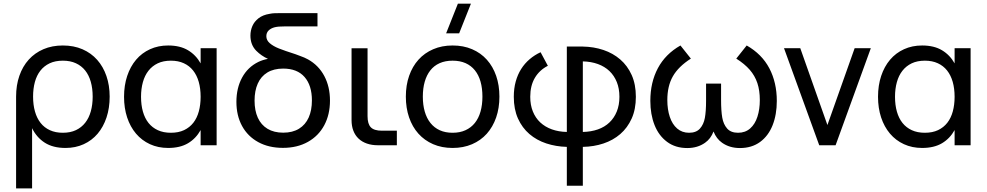

<svg xmlns="http://www.w3.org/2000/svg" viewBox="-20 -808 5489 1068"><path d="M69.5 240V-270.5Q69.5 -334 87.8 -386.5Q106 -439 140 -476.5Q174 -514 222 -534.5Q270 -555 329.5 -555Q390.5 -555 438.8 -534Q487 -513 520.5 -475.2Q554 -437.5 572 -385.2Q590 -333 590 -270.5Q590 -207 572.5 -154.5Q555 -102 523 -64.2Q491 -26.5 445.5 -5.8Q400 15 344.5 15Q275 15 229.2 -14.2Q183.5 -43.5 158.5 -95V240ZM329.5 -69.5Q371.5 -69.5 402.5 -84.2Q433.5 -99 454.2 -125.5Q475 -152 485.2 -189Q495.5 -226 495.5 -270.5Q495.5 -316 485 -353Q474.5 -390 453.8 -416Q433 -442 402 -456.2Q371 -470.5 329.5 -470.5Q287 -470.5 256 -455.8Q225 -441 204.5 -414.8Q184 -388.5 174 -351.8Q164 -315 164 -270.5Q164 -225 174.5 -187.8Q185 -150.5 205.8 -124.2Q226.5 -98 257.5 -83.8Q288.5 -69.5 329.5 -69.5Z M1185 -540V0H1096V-84.5Q1070 -37.5 1025.8 -11.2Q981.5 15 915.5 15Q859.5 15 814 -6Q768.5 -27 736.5 -64.8Q704.5 -102.5 687.2 -154.8Q670 -207 670 -269.5Q670 -333 687.5 -385.5Q705 -438 737 -475.8Q769 -513.5 814.5 -534.2Q860 -555 915.5 -555Q981.5 -555 1025.8 -528.5Q1070 -502 1096 -455.5V-540ZM930.5 -470.5Q888.5 -470.5 857.5 -455.8Q826.5 -441 805.8 -414.5Q785 -388 774.8 -351Q764.5 -314 764.5 -269.5Q764.5 -224 775 -187Q785.5 -150 806.2 -124Q827 -98 858 -83.8Q889 -69.5 930.5 -69.5Q973 -69.5 1004 -84.2Q1035 -99 1055.5 -125.2Q1076 -151.5 1086 -188.5Q1096 -225.5 1096 -269.5Q1096 -315.5 1085.5 -352.5Q1075 -389.5 1054.2 -415.8Q1033.5 -442 1002.5 -456.2Q971.5 -470.5 930.5 -470.5Z M1553.5 14.5Q1475 14.5 1416.5 -17.5Q1358 -49.5 1326.5 -107.2Q1295 -165 1295 -241.5Q1295 -318 1326.5 -376.2Q1358 -434.5 1417 -463.5Q1442 -475.5 1470.5 -480.5Q1433.5 -497.5 1405.5 -525.5Q1373 -558.5 1373 -610Q1373 -638 1383.8 -663Q1394.5 -688 1418.2 -706.5Q1442 -725 1479.5 -731Q1493 -734 1507.8 -734.5Q1522.5 -735 1540.5 -735H1746V-661H1560.5Q1543.5 -661 1531.2 -660Q1519 -659 1508.5 -656.5Q1487 -651 1474.2 -638.5Q1461.5 -626 1461.5 -606.5Q1461.5 -584 1480.8 -567.5Q1500 -551 1531.2 -538.5Q1562.5 -526 1623.5 -506.5Q1639 -500.5 1651.5 -496Q1673.5 -488.5 1693.5 -477.5Q1752.5 -444.5 1784 -385Q1815.5 -325.5 1815.5 -248.5Q1815.5 -171 1783.8 -111.5Q1752 -52 1692.8 -18.8Q1633.5 14.5 1553.5 14.5ZM1555.5 -70Q1607.5 -70 1643.2 -92Q1679 -114 1697 -154.2Q1715 -194.5 1715 -249.5Q1715 -333 1674 -379.8Q1633 -426.5 1555.5 -426.5Q1503 -426.5 1467.2 -404.8Q1431.5 -383 1413.8 -343Q1396 -303 1396 -248.5Q1396 -193 1414.2 -153Q1432.5 -113 1468.2 -91.5Q1504 -70 1555.5 -70Z M2187.5 0H2082.5Q2048 0 2020.8 -9.5Q1993.5 -19 1974.5 -37Q1955.5 -55 1945.5 -81Q1935.5 -107 1935.5 -140V-539.5H2024.5V-161.5Q2024.5 -118.5 2042.8 -99.8Q2061 -81 2104 -81H2187.5Z M2461.5 -622.5 2527 -787.5H2599.5L2534 -622.5ZM2497.5 15Q2437.5 15 2389.2 -6Q2341 -27 2307.2 -64.8Q2273.5 -102.5 2255.5 -155Q2237.5 -207.5 2237.5 -270.5Q2237.5 -334 2255.8 -386.2Q2274 -438.5 2307.8 -476Q2341.5 -513.5 2389.8 -534.2Q2438 -555 2497.5 -555Q2558 -555 2606.2 -534.2Q2654.5 -513.5 2688.2 -475.8Q2722 -438 2740 -385.8Q2758 -333.5 2758 -270.5Q2758 -207 2739.8 -154.5Q2721.5 -102 2687.8 -64.2Q2654 -26.5 2605.8 -5.8Q2557.5 15 2497.5 15ZM2497.5 -69.5Q2538.5 -69.5 2569.5 -83.8Q2600.5 -98 2621.5 -124.2Q2642.5 -150.5 2653 -187.8Q2663.5 -225 2663.5 -270.5Q2663.5 -317 2653 -354Q2642.5 -391 2621.5 -417Q2600.5 -443 2569.5 -456.8Q2538.5 -470.5 2497.5 -470.5Q2456.5 -470.5 2425.2 -456.5Q2394 -442.5 2373.5 -416.2Q2353 -390 2342.5 -353.2Q2332 -316.5 2332 -270.5Q2332 -224 2342.8 -187Q2353.5 -150 2374.5 -123.8Q2395.5 -97.5 2426.2 -83.5Q2457 -69.5 2497.5 -69.5Z M3133 9Q3072.5 7.5 3018.8 -10.2Q2965 -28 2924.8 -62.5Q2884.5 -97 2861.2 -148.8Q2838 -200.5 2838 -269.5Q2838 -316 2848.8 -354.8Q2859.5 -393.5 2879 -424.2Q2898.5 -455 2926 -478.5Q2953.5 -502 2987 -517.5L3027.5 -442Q2981 -418.5 2955.2 -375Q2929.5 -331.5 2929.5 -269.5Q2929.5 -224 2944 -188Q2958.5 -152 2985.2 -127Q3012 -102 3049.5 -88.5Q3087 -75 3133 -74V-549H3222Q3283 -548 3336.5 -530Q3390 -512 3430.2 -477.2Q3470.5 -442.5 3493.8 -390.5Q3517 -338.5 3517 -269.5Q3517 -200.5 3493.8 -148.8Q3470.5 -97 3430.2 -62.2Q3390 -27.5 3336.5 -9.8Q3283 8 3222 9V225H3133ZM3222 -74Q3268 -75 3305.8 -88.2Q3343.5 -101.5 3370 -126.8Q3396.5 -152 3411 -188Q3425.5 -224 3425.5 -269.5Q3425.5 -315.5 3411 -351.5Q3396.5 -387.5 3370 -412.8Q3343.5 -438 3305.8 -451.8Q3268 -465.5 3222 -466.5Z M3803 15.5Q3737 15.5 3690.8 -18.8Q3644.5 -53 3621 -112.2Q3597.5 -171.5 3597.5 -247Q3597.5 -350 3639.5 -428.8Q3681.5 -507.5 3765 -555L3823 -482Q3753.5 -437.5 3722.8 -383.5Q3692 -329.5 3692 -251.5Q3692 -199 3705.8 -157.8Q3719.5 -116.5 3746.8 -93Q3774 -69.5 3813 -69.5Q3852.5 -69.5 3873.2 -92.5Q3894 -115.5 3900.8 -152Q3907.5 -188.5 3907.5 -247.5V-343H3991V-251.5Q3991 -191.5 3997.5 -154Q4004 -116.5 4024.8 -93Q4045.5 -69.5 4085.5 -69.5Q4125.5 -69.5 4152.8 -93.5Q4180 -117.5 4193.2 -158.8Q4206.5 -200 4206.5 -251.5Q4206.5 -305 4192.8 -346Q4179 -387 4150.5 -419.8Q4122 -452.5 4075.5 -482L4133.5 -555Q4218 -507 4259.5 -428Q4301 -349 4301 -246.5Q4301 -170.5 4277.5 -111.2Q4254 -52 4207.8 -18.2Q4161.5 15.5 4096 15.5Q4038 15.5 3996.5 -14Q3965 -36 3949 -76.5Q3933.5 -36 3902 -14Q3860.5 15.5 3803 15.5Z M4537 0 4341 -540H4431.5L4582.5 -112.5L4734 -540H4824L4628 0Z M5379 -540V0H5290V-84.5Q5264 -37.5 5219.8 -11.2Q5175.5 15 5109.5 15Q5053.5 15 5008 -6Q4962.5 -27 4930.5 -64.8Q4898.5 -102.5 4881.2 -154.8Q4864 -207 4864 -269.5Q4864 -333 4881.5 -385.5Q4899 -438 4931 -475.8Q4963 -513.5 5008.5 -534.2Q5054 -555 5109.5 -555Q5175.5 -555 5219.8 -528.5Q5264 -502 5290 -455.5V-540ZM5124.5 -470.5Q5082.5 -470.5 5051.5 -455.8Q5020.5 -441 4999.8 -414.5Q4979 -388 4968.8 -351Q4958.5 -314 4958.5 -269.5Q4958.5 -224 4969 -187Q4979.5 -150 5000.2 -124Q5021 -98 5052 -83.8Q5083 -69.5 5124.5 -69.5Q5167 -69.5 5198 -84.2Q5229 -99 5249.5 -125.2Q5270 -151.5 5280 -188.5Q5290 -225.5 5290 -269.5Q5290 -315.5 5279.5 -352.5Q5269 -389.5 5248.2 -415.8Q5227.5 -442 5196.5 -456.2Q5165.5 -470.5 5124.5 -470.5Z"/></svg>

Font: Vela Sans Med
Style: Regular
Weight: 500
Designer: Principal design: Mikhail Sharanda - project Manrope.
Design modification: Ravid Balaliev
Foundry: Mikhail Sharanda
Version: Version 1.001